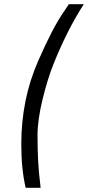

<svg xmlns="http://www.w3.org/2000/svg" viewBox="-20 -768 418 912"><path d="M158.2 -124Q158.2 3.9 169.9 96.2L172.9 124H102.1Q81.1 37.1 81.1 -83.5Q81.1 -295.4 161.1 -478Q230 -636.2 284.2 -713.9L307.1 -748H377.9Q298.8 -625 234.9 -465.8Q206.1 -394 182.1 -295.9Q158.2 -197.8 158.2 -124Z"/></svg>

Font: TitilliumWeb-Italic
Style: Italic
Weight: 400
Italic angle: -13°
Version: Version 1.001;PS 57.000;hotconv 1.0.70;makeotf.lib2.5.55311